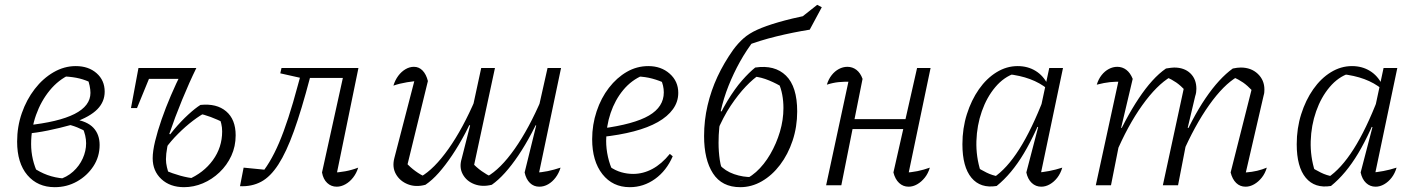

<svg xmlns="http://www.w3.org/2000/svg" viewBox="-20 -768 5867 796"><path d="M207 8Q136 8 93.5 -42Q51 -92 51 -181Q51 -243 70.5 -299Q90 -355 124 -399Q158 -443 202 -468.5Q246 -494 294 -494Q347 -494 380.5 -464.5Q414 -435 414 -388Q414 -346 383.5 -315Q353 -284 288 -261L278 -251Q228 -237 179 -227Q130 -217 90 -214V-248Q223 -262 289 -295.5Q355 -329 355 -383Q355 -396 351.5 -413Q348 -430 342 -443L362 -423Q336 -436 310 -442.5Q284 -449 249 -451L270 -459Q222 -437 186 -393Q150 -349 129.5 -291.5Q109 -234 109 -171Q109 -106 138 -46L118 -73Q145 -54 176.5 -42.5Q208 -31 245 -28L221 -23Q257 -33 283 -56.5Q309 -80 323 -111Q337 -142 337 -174Q337 -206 322 -239L341 -219Q325 -230 300 -240Q275 -250 251 -254L285 -274Q341 -266 367 -238.5Q393 -211 393 -167Q393 -118 367 -78.5Q341 -39 299 -15.5Q257 8 207 8Z M523 -320 554 -486H616L548 -320ZM571 -441 554 -486H794L746 -441ZM682 -213 687 -210Q679 -188 673.5 -158.5Q668 -129 668 -108Q668 -92 672 -75Q676 -58 682 -41L661 -63Q697 -48 728 -39.5Q759 -31 793 -27L758 -23Q824 -51 862.5 -104Q901 -157 901 -223Q901 -240 897.5 -254.5Q894 -269 888 -286L913 -257Q880 -273 853.5 -283Q827 -293 797 -299L832 -301Q811 -291 780 -267.5Q749 -244 718 -213Q687 -182 666 -152L648 -161Q672 -196 701.5 -231Q731 -266 760.5 -293Q790 -320 811 -333Q878 -340 917.5 -306.5Q957 -273 957 -207Q957 -161 939 -122Q921 -83 890 -53.5Q859 -24 821 -8Q783 8 743 8Q685 8 649 -25.5Q613 -59 613 -112Q613 -141 623 -182.5Q633 -224 650 -273Q667 -322 688.5 -372Q710 -422 733 -468L794 -486Q765 -427 735 -354Q705 -281 682 -213Z M975 4 990 -73 1092 -63 1053 -36Q1099 -87 1137 -176Q1175 -265 1215 -415L1232 -477L1249 -440L1142 -464L1147 -486H1466L1425 -445H1265Q1230 -312 1198.5 -224.5Q1167 -137 1134 -86Q1101 -35 1062.5 -14.5Q1024 6 975 4ZM1371 -23 1357 -52Q1385 -53 1412 -58Q1439 -63 1465 -73Q1458 -50 1444 -32Q1430 -14 1412 -4Q1394 6 1376 6Q1353 6 1336.5 -9.5Q1320 -25 1315 -53L1405 -461L1466 -486Z M1744 -2Q1704 9 1671 -4Q1638 -17 1621.5 -46Q1605 -75 1615 -113L1705 -460L1730 -434Q1698 -432 1667.5 -427Q1637 -422 1611 -413Q1618 -436 1631 -453.5Q1644 -471 1661 -481Q1678 -491 1696 -491Q1717 -491 1732 -475.5Q1747 -460 1754 -432L1666 -72L1662 -95Q1681 -74 1702.5 -58.5Q1724 -43 1743 -35H1724Q1780 -67 1839.5 -151Q1899 -235 1952 -359L1965 -332Q1937 -269 1909.5 -217Q1882 -165 1854 -123.5Q1826 -82 1799 -51.5Q1772 -21 1744 -2ZM2019 -2Q1979 8 1946.5 -4.5Q1914 -17 1898.5 -45.5Q1883 -74 1894 -110L1929 -248L1924 -250L1975 -486H2032L1943 -72L1936 -95Q1955 -74 1977 -58.5Q1999 -43 2017 -35H1998Q2055 -67 2114 -151Q2173 -235 2226 -359L2239 -332Q2212 -269 2184.5 -217Q2157 -165 2129 -123.5Q2101 -82 2073.5 -51.5Q2046 -21 2019 -2ZM2216 6Q2193 6 2177 -9.5Q2161 -25 2155 -53L2203 -248L2197 -250L2250 -486H2306L2209 -24L2197 -52Q2224 -53 2250.5 -58.5Q2277 -64 2304 -73Q2297 -50 2283.5 -32Q2270 -14 2252.5 -4Q2235 6 2216 6Z M2591 8Q2520 8 2477.5 -46Q2435 -100 2435 -191Q2435 -251 2453.5 -306.5Q2472 -362 2504.5 -404Q2537 -446 2578.5 -470Q2620 -494 2668 -494Q2721 -494 2756.5 -462.5Q2792 -431 2792 -383Q2792 -346 2770 -315.5Q2748 -285 2707.5 -262Q2667 -239 2608 -223.5Q2549 -208 2474 -200V-235Q2609 -253 2670.5 -289Q2732 -325 2732 -385Q2732 -413 2719 -441L2741 -421Q2714 -434 2684.5 -442Q2655 -450 2622 -451L2646 -456Q2598 -436 2564 -395Q2530 -354 2511.5 -299.5Q2493 -245 2493 -184Q2493 -151 2500.5 -117.5Q2508 -84 2523 -53L2508 -77Q2531 -61 2555.5 -54Q2580 -47 2605 -47Q2646 -47 2684.5 -67.5Q2723 -88 2757 -130L2769 -120Q2743 -60 2695.5 -26Q2648 8 2591 8Z M3049 8Q2973 8 2936 -49Q2899 -106 2899 -204Q2899 -269 2913.5 -331Q2928 -393 2954.5 -450Q2981 -507 3020 -562Q3040 -589 3062.5 -609Q3085 -629 3119 -644.5Q3153 -660 3206 -675.5Q3259 -691 3341 -708L3337 -645Q3268 -634 3198.5 -617Q3129 -600 3070 -577L3110 -606Q3075 -561 3048 -512.5Q3021 -464 3000.5 -412.5Q2980 -361 2968 -307L2975 -305Q2965 -268 2962 -238.5Q2959 -209 2959 -176Q2959 -140 2964 -105.5Q2969 -71 2985 -35L2962 -86Q2986 -59 3023.5 -46Q3061 -33 3099 -34L3042 -16Q3081 -25 3114.5 -55Q3148 -85 3173.5 -129Q3199 -173 3213.5 -222Q3228 -271 3228 -320Q3228 -349 3223 -375.5Q3218 -402 3207 -427L3226 -405Q3201 -421 3168.5 -434.5Q3136 -448 3105 -451L3132 -461Q3103 -442 3072 -409.5Q3041 -377 3009.5 -330Q2978 -283 2951 -218L2936 -230Q2965 -299 2996 -350Q3027 -401 3056.5 -434.5Q3086 -468 3111 -488Q3192 -500 3238.5 -454.5Q3285 -409 3285 -306Q3285 -242 3266 -185Q3247 -128 3214 -84.5Q3181 -41 3138.5 -16.5Q3096 8 3049 8ZM3337 -645 3258 -661 3368 -748 3387 -738Z M3747 6Q3724 6 3707.5 -9.5Q3691 -25 3684 -53L3782 -486H3838L3741 -22L3728 -52Q3757 -53 3783.5 -58.5Q3810 -64 3835 -73Q3828 -49 3814 -31.5Q3800 -14 3782.5 -4Q3765 6 3747 6ZM3405 0 3504 -460 3515 -429Q3480 -430 3456.5 -427.5Q3433 -425 3408 -417Q3415 -440 3428 -456.5Q3441 -473 3458 -482Q3475 -491 3493 -491Q3514 -491 3530.5 -478.5Q3547 -466 3556 -441L3468 0ZM3484 -233 3491 -274H3761L3754 -233Z M4112 3Q4045 14 4007.5 -31Q3970 -76 3970 -170Q3970 -236 3988.5 -294.5Q4007 -353 4038.5 -398Q4070 -443 4111.5 -468.5Q4153 -494 4199 -494Q4241 -494 4273.5 -474Q4306 -454 4324 -417L4323 -399Q4261 -450 4156 -461L4188 -464Q4142 -449 4106.5 -407Q4071 -365 4050.5 -306.5Q4030 -248 4028 -183Q4026 -118 4046 -56L4023 -79Q4047 -64 4070 -52.5Q4093 -41 4121 -36L4098 -31Q4154 -68 4206 -150Q4258 -232 4308 -362L4325 -350Q4276 -218 4225 -132.5Q4174 -47 4112 3ZM4290 -24 4277 -52Q4303 -54 4329.5 -59Q4356 -64 4384 -73Q4377 -49 4363.5 -31.5Q4350 -14 4332.5 -4Q4315 6 4297 6Q4274 6 4257.5 -9.5Q4241 -25 4235 -53L4284 -241L4278 -243L4330 -486H4387Z M4880 -126 4869 -154Q4895 -215 4922 -266.5Q4949 -318 4977.5 -360Q5006 -402 5034.5 -433Q5063 -464 5091 -484Q5101 -486 5109 -487Q5117 -488 5124 -488Q5167 -488 5194.5 -462Q5222 -436 5222 -397Q5222 -391 5221.5 -385Q5221 -379 5219 -373L5145 -53Q5171 -55 5192 -60Q5213 -65 5232 -73Q5225 -49 5211 -31.5Q5197 -14 5179.5 -4Q5162 6 5144 6Q5121 6 5105 -9.5Q5089 -25 5082 -53L5173 -413L5174 -390Q5151 -414 5133.5 -426Q5116 -438 5092 -449L5110 -450Q5053 -417 4993 -332.5Q4933 -248 4880 -126ZM4523 0 4623 -460 4634 -429Q4606 -430 4582 -427.5Q4558 -425 4527 -417Q4534 -440 4547 -456.5Q4560 -473 4577 -482Q4594 -491 4612 -491Q4633 -491 4649.5 -478.5Q4666 -466 4676 -441L4628 -238L4633 -237L4586 0ZM4801 0 4892 -421 4897 -390Q4874 -414 4856.5 -426Q4839 -438 4815 -449L4834 -450Q4776 -416 4715.5 -331.5Q4655 -247 4604 -126L4592 -154Q4618 -215 4645.5 -266.5Q4673 -318 4701 -360Q4729 -402 4757 -433Q4785 -464 4814 -484Q4827 -486 4834.5 -487Q4842 -488 4848 -488Q4890 -488 4915 -464Q4940 -440 4940 -400Q4940 -393 4939 -385.5Q4938 -378 4935 -369L4904 -238L4910 -237L4864 0Z M5498 3Q5431 14 5393.5 -31Q5356 -76 5356 -170Q5356 -236 5374.5 -294.5Q5393 -353 5424.5 -398Q5456 -443 5497.5 -468.5Q5539 -494 5585 -494Q5627 -494 5659.5 -474Q5692 -454 5710 -417L5709 -399Q5647 -450 5542 -461L5574 -464Q5528 -449 5492.5 -407Q5457 -365 5436.5 -306.5Q5416 -248 5414 -183Q5412 -118 5432 -56L5409 -79Q5433 -64 5456 -52.5Q5479 -41 5507 -36L5484 -31Q5540 -68 5592 -150Q5644 -232 5694 -362L5711 -350Q5662 -218 5611 -132.5Q5560 -47 5498 3ZM5676 -24 5663 -52Q5689 -54 5715.5 -59Q5742 -64 5770 -73Q5763 -49 5749.5 -31.5Q5736 -14 5718.5 -4Q5701 6 5683 6Q5660 6 5643.5 -9.5Q5627 -25 5621 -53L5670 -241L5664 -243L5716 -486H5773Z"/></svg>

Font: Piazzolla 8pt ExtraLight
Style: Italic
Weight: 250
Italic angle: -11.3°
Designer: Juan Pablo del Peral
Foundry: Huerta Tipografica
Version: Version 2.001